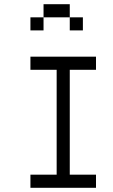

<svg xmlns="http://www.w3.org/2000/svg" viewBox="-20 -895 540 915"><path d="M437.5 0V-62.5H312.5Q312.5 -62.5 312.5 -562.5H437.5V-625H125V-562.5H250Q250 -562.5 250 -62.5H125V0ZM375 -750V-812.5H312.5V-750ZM187.5 -812.5H125V-750H187.5ZM187.5 -812.5H312.5V-875H187.5Z"/></svg>

Font: Unifont
Style: Regular
Weight: 500
Version: Version 13.0.05